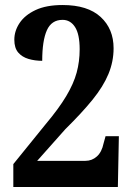

<svg xmlns="http://www.w3.org/2000/svg" viewBox="-20 -744 529 764"><path d="M33 0V-91L161 -249Q214 -312 243.5 -361.5Q273 -411 285 -455Q297 -499 297 -548Q297 -608 278.5 -636.5Q260 -665 229 -665Q185 -665 166.5 -623.5Q148 -582 148 -502Q119 -502 93.5 -509.5Q68 -517 52.5 -535Q37 -553 37 -586Q37 -621 58 -652.5Q79 -684 121.5 -704Q164 -724 229 -724Q329 -724 380.5 -676.5Q432 -629 432 -552Q432 -499 411.5 -449.5Q391 -400 348.5 -347.5Q306 -295 240 -230L128 -104H320Q346 -104 365.5 -121.5Q385 -139 392 -173L400 -202H453L449 0Z"/></svg>

Font: Noto Serif Lao Condensed
Style: Bold
Weight: 700
Width: 3
Designer: Monotype Design Team
Foundry: Monotype Imaging Inc.
Version: Version 2.003; ttfautohint (v1.8.4.7-5d5b)